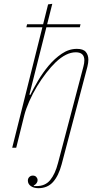

<svg xmlns="http://www.w3.org/2000/svg" viewBox="-20 -774 538 1006"><path d="M181 212Q157 212 141.5 201Q126 190 126 172Q126 161 133.5 153.5Q141 146 152 146Q164 146 170.5 153.5Q177 161 177 170Q177 179 171 186.5Q165 194 157 198V201H172Q217 201 243 169.5Q269 138 284 80L417 -425Q422 -443 422 -458Q422 -500 377 -500Q327 -500 272 -448Q248 -425 222 -391.5Q196 -358 173.5 -320.5Q151 -283 133.5 -243.5Q116 -204 107 -169L65 0H44L202 -631H118L122 -647H206L232 -751L254 -754L227 -647H402L398 -631H223L134 -278L139 -277Q155 -310 179.5 -351.5Q204 -393 235 -430Q266 -467 303.5 -492.5Q341 -518 383 -518Q416 -518 429.5 -502Q443 -486 443 -461Q443 -445 438 -425L303 87Q287 147 258 179.5Q229 212 181 212Z"/></svg>

Font: IBM Plex Serif Thin
Style: Italic
Weight: 100
Italic angle: -14°
Designer: Mike Abbink, Paul van der Laan, Pieter van Rosmalen
Foundry: Bold Monday
Version: Version 3.001